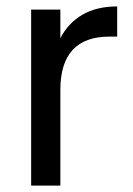

<svg xmlns="http://www.w3.org/2000/svg" viewBox="-20 -578 413 598"><path d="M168 -459Q192 -506 236.5 -532Q281 -558 345 -558V-464H321Q168 -464 168 -298V0H77V-548H168Z"/></svg>

Font: Fz Poppins
Style: Regular
Weight: 400
Designer: Ninad Kale (Devanagari), Jonny Pinhorn (Latin)
Foundry: Indian Type Foundry
Version: Vit hóa bi Vntype.Com & FontZin.Com